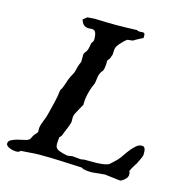

<svg xmlns="http://www.w3.org/2000/svg" viewBox="-107 -774 859 884"><g transform="rotate(15 323.0 -332.5)"><path d="M259.8 -581.1Q259.8 -597.2 258.1 -606.4Q256.3 -615.7 252.9 -620.6Q249.5 -625.5 245.1 -627Q240.7 -628.4 235.8 -628.4L220.7 -627.4Q213.9 -627.4 206.8 -629.6Q199.7 -631.8 192.9 -640.1Q191.9 -641.1 188.7 -647.7Q185.5 -654.3 183.6 -658.7L185.1 -660.2Q186 -662.1 187 -662.1Q190.9 -666 196.3 -669.9L203.1 -674.8L238.3 -677.2Q264.2 -676.3 288.3 -675.5Q312.5 -674.8 337.9 -674.8Q362.8 -674.8 387.9 -675.5Q413.1 -676.3 438.5 -677.2Q444.3 -673.3 451.2 -673.3L467.3 -674.3Q471.7 -674.3 474.6 -671.4Q477.5 -668.5 477.5 -658.7Q477.5 -657.7 477.3 -656.2Q477.1 -654.8 477.1 -653.3Q476.6 -651.4 476.6 -649.4Q476.6 -649.4 471.2 -646.7Q465.8 -644 458.7 -640.4Q451.7 -636.7 445.1 -633.1Q438.5 -629.4 436 -627.4Q431.6 -625 426.8 -624.5Q421.9 -624 417.2 -623.8Q412.6 -623.5 408.4 -622.6Q404.3 -621.6 401.4 -618.2L395.5 -613.3Q391.1 -608.9 385.7 -603.5Q380.4 -598.1 375.5 -592.5Q370.6 -586.9 366.9 -581.1Q363.3 -575.2 361.8 -569.3Q361.3 -568.4 360.8 -563.7Q360.4 -559.1 360.1 -553.7Q359.9 -548.3 359.6 -543.7Q359.4 -539.1 359.4 -538.1Q358.4 -536.6 357.4 -533.9Q356.4 -531.2 355.5 -528.1Q354.5 -524.9 353.8 -522.5Q353 -520 352.5 -519.5Q352.5 -519 351.1 -517.3Q349.6 -515.6 347.7 -513.2Q345.7 -510.7 344.2 -508.5Q342.8 -506.3 342.3 -505.4V-496.1Q342.3 -492.2 342 -486.8Q341.8 -481.4 341.1 -475.6Q340.3 -469.7 338.9 -464.4Q337.4 -459 335 -455.1Q327.1 -446.3 324 -438.5Q320.8 -430.7 319.3 -422.6Q317.9 -414.6 317.1 -406Q316.4 -397.5 313.5 -387.7L305.2 -368.2Q298.8 -351.1 293.9 -329.8Q289.1 -308.6 289.1 -289.1V-280.3Q287.1 -277.8 283.4 -271.2Q279.8 -264.6 275.6 -256.8Q271.5 -249 267.8 -242.2Q264.2 -235.4 262.7 -232.9Q260.7 -230 258.8 -223.6Q256.8 -217.3 256.8 -215.3V-189.5Q255.4 -183.1 252.2 -174.6Q249 -166 245.4 -156.7Q241.7 -147.5 237.8 -138.4Q233.9 -129.4 231.4 -121.6Q229.5 -117.2 227.3 -114.3Q225.1 -111.3 220.7 -107.9Q219.7 -98.1 219 -90.6Q218.3 -83 218.3 -74.2Q218.3 -64.5 221.7 -59.1Q225.1 -53.7 230.5 -50.3Q235.8 -46.9 242.9 -44.9Q250 -43 256.8 -40.5L277.3 -36.1Q280.8 -36.1 283.2 -36.1Q285.6 -36.1 289.1 -37.1Q293 -38.1 296.4 -38.6Q299.8 -39.1 303.7 -39.1L341.3 -35.6Q349.1 -35.6 356 -38.1H417.5Q423.8 -38.6 432.9 -39.1Q441.9 -39.6 450.7 -41Q459.5 -42.5 467.3 -44.9Q475.1 -47.4 479 -51.8Q481 -53.7 486.1 -58.3Q491.2 -63 496.6 -68.1Q502 -73.2 506.3 -77.4Q510.7 -81.5 511.2 -83Q519 -91.8 528.6 -106.2Q538.1 -120.6 549.3 -134.5Q560.5 -148.4 572.8 -158.7Q585 -168.9 598.1 -168.9Q605 -168.9 608.6 -165.8Q612.3 -162.6 614 -157.2Q615.7 -151.9 616 -144.8Q616.2 -137.7 616.2 -129.9Q616.2 -127.4 614.7 -123Q613.3 -118.7 610.6 -113Q607.9 -107.4 605 -101.1Q602.1 -94.7 599.1 -89.4Q598.1 -87.9 598.1 -85.9Q596.7 -84.5 593.3 -79.1Q589.8 -73.7 586.2 -67.4Q582.5 -61 579.3 -55.7Q576.2 -50.3 575.7 -48.3Q574.7 -47.4 573.5 -44.4Q572.3 -41.5 572.3 -40.5L575.7 -33.7L576.2 -25.4Q576.2 -12.7 566.2 -3.2Q556.2 6.3 545.9 11.7H538.1L468.3 3.4L408.2 9.3Q402.3 9.3 394.8 9Q387.2 8.8 379.9 7.8Q372.6 6.8 366 4.9Q359.4 2.9 356 0Q304.2 -2.4 254.2 -4.6Q204.1 -6.8 153.3 -6.8Q131.8 -6.8 110.1 -4.6Q88.4 -2.4 65.9 -1.5Q58.6 4.9 54.7 5.9Q50.8 6.8 43.9 6.8Q39.6 6.8 31.5 5.4Q23.4 3.9 15.6 1Q7.8 -2 2 -6.8Q-3.9 -11.7 -3.9 -18.6Q-3.9 -29.8 8.3 -36.4Q20.5 -43 36.4 -47.1Q52.2 -51.3 67.1 -54.2Q82 -57.1 87.9 -61Q90.8 -62.5 93 -65.4Q95.2 -68.4 96.9 -72Q98.6 -75.7 100.3 -79.3Q102.1 -83 104 -85.9L120.1 -105V-125Q120.6 -132.8 123.5 -141.8Q126.5 -150.9 130.1 -160.4Q133.8 -169.9 137.2 -178.7Q140.6 -187.5 142.1 -194.3Q149.9 -226.1 157.5 -256.1Q165 -286.1 168.5 -318.4Q174.3 -326.7 177.7 -335.4Q181.2 -344.2 184.1 -353Q187 -361.8 189.9 -370.6Q192.9 -379.4 197.3 -387.7Q197.8 -389.6 200 -393.8Q202.1 -397.9 204.6 -402.3Q207 -406.7 209 -410.6Q210.9 -414.6 211.4 -416.5Q213.4 -423.3 214.8 -429Q216.3 -434.6 217.5 -439.9Q218.8 -445.3 220.7 -450.7Q222.7 -456.1 225.6 -462.9Q226.6 -463.9 227.5 -467.3L228.5 -471.2V-502.4Q229 -510.7 235.1 -517.3Q241.2 -523.9 243.7 -532.2Q244.1 -533.2 245.4 -537.6Q246.6 -542 247.6 -547.4Q248.5 -552.7 249.5 -557.4Q250.5 -562 250.5 -563.5Q250.5 -564.5 252 -566.4Q253.4 -568.4 254.4 -569.3Q255.4 -570.3 257.1 -574.7Q258.8 -579.1 259.8 -580.6Z"/></g></svg>

Font: IM FELL English
Style: Italic
Weight: 400
Italic angle: -18°
Designer: Igino Marini
Foundry: Igino Marini
Version: 3.00